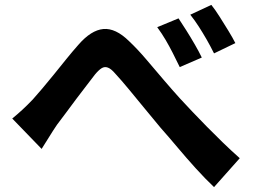

<svg xmlns="http://www.w3.org/2000/svg" viewBox="-20 -764 1040 784"><path d="M30 -280Q52 -298 71.5 -316Q91 -334 114 -358Q131 -377 153.5 -403.5Q176 -430 201 -461Q226 -492 251 -523Q276 -554 300 -581Q352 -641 402 -645.5Q452 -650 507 -596Q542 -563 578 -520.5Q614 -478 649.5 -436.5Q685 -395 714 -363Q738 -337 766 -307.5Q794 -278 825 -246.5Q856 -215 889.5 -182.5Q923 -150 959 -118L854 0Q818 -34 779.5 -76.5Q741 -119 704.5 -162.5Q668 -206 636 -242Q605 -279 571.5 -320Q538 -361 506.5 -399Q475 -437 451 -463Q434 -483 420.5 -488Q407 -493 395 -485.5Q383 -478 368 -460Q354 -441 333.5 -415Q313 -389 291.5 -360Q270 -331 249.5 -303.5Q229 -276 213 -255Q196 -230 179.5 -203Q163 -176 150 -156ZM709 -689Q723 -668 741 -639.5Q759 -611 776 -581.5Q793 -552 804 -529L714 -490Q699 -521 685 -548.5Q671 -576 656 -601.5Q641 -627 622 -653ZM843 -744Q859 -724 877 -695.5Q895 -667 912.5 -638.5Q930 -610 941 -588L854 -546Q838 -578 823 -604Q808 -630 792 -655Q776 -680 757 -704Z"/></svg>

Font: Farlight84_Sys_V01
Style: Bold
Weight: 700
Designer: Monotype Design Team, Nadine Chahine and Nizar Qandah
Foundry: Monotype Imaging Inc.
Version: Version 2.004;October 31, 2024;FontCreator 14.0.0.2814 64-bi